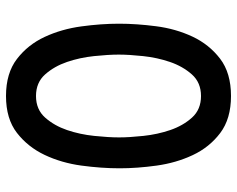

<svg xmlns="http://www.w3.org/2000/svg" viewBox="-95 -685 790 640"><g transform="rotate(90 300.0 -365.0)"><path d="M300 -90Q345 -90 372 -120.5Q399 -151 413.5 -193.5Q428 -236 433 -284Q438 -332 438 -367Q438 -401 433 -448Q428 -495 413.5 -537.5Q399 -580 372 -610Q345 -640 300 -640Q255 -640 228 -609.5Q201 -579 186.5 -536.5Q172 -494 167 -447Q162 -400 162 -366Q162 -331 167 -283.5Q172 -236 186.5 -193.5Q201 -151 228 -120.5Q255 -90 300 -90ZM300 10Q224 10 176.5 -26.5Q129 -63 103 -119Q77 -175 68 -241Q59 -307 59 -367Q59 -425 67.5 -490.5Q76 -556 102 -611.5Q128 -667 175.5 -703.5Q223 -740 300 -740Q376 -740 423.5 -704Q471 -668 497 -612.5Q523 -557 532 -492Q541 -427 541 -369Q541 -308 532 -241.5Q523 -175 496.5 -119Q470 -63 423 -26.5Q376 10 300 10Z"/></g></svg>

Font: Maple Mono Normal NL Medium
Style: Regular
Weight: 500
Monospace: yes
Designer: subframe7536
Version: Version 7.000